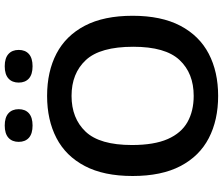

<svg xmlns="http://www.w3.org/2000/svg" viewBox="-88 -890 987 852"><g transform="rotate(-90 406.0 -464.5)"><path d="M406 9.5Q298.5 9.5 218.5 -32Q138.5 -73.5 94.5 -157.8Q50.5 -242 50.5 -370Q50.5 -498 94.8 -582.2Q139 -666.5 219 -708Q299 -749.5 406 -749.5Q514 -749.5 593.8 -707.8Q673.5 -666 717.5 -581.8Q761.5 -497.5 761.5 -370Q761.5 -242.5 717.2 -158.2Q673 -74 593 -32.2Q513 9.5 406 9.5ZM406 -99Q506.5 -99 565.2 -161.8Q624 -224.5 624 -367Q624 -514 565 -577.5Q506 -641 406 -641Q306.5 -641 247.2 -578.5Q188 -516 188 -373Q188 -274.5 214.5 -214.2Q241 -154 290 -126.5Q339 -99 406 -99ZM537.5 -814Q501.5 -814 483.2 -830.2Q465 -846.5 465 -875.5Q465 -904.5 483.2 -921Q501.5 -937.5 537.5 -937.5Q573.5 -937.5 591.8 -921Q610 -904.5 610 -875.5Q610 -846.5 591.8 -830.2Q573.5 -814 537.5 -814ZM274.5 -814Q238.5 -814 220.2 -830.2Q202 -846.5 202 -875.5Q202 -904.5 220.2 -921Q238.5 -937.5 274.5 -937.5Q310.5 -937.5 328.8 -921Q347 -904.5 347 -875.5Q347 -846.5 328.8 -830.2Q310.5 -814 274.5 -814Z"/></g></svg>

Font: Encode Sans Semi Expanded SemiBold
Style: Regular
Weight: 600
Width: 6
Designer: Multiple Designers
Foundry: Impallari Type
Version: Version 3.000; ttfautohint (v1.8.3) -l 8 -r 50 -G 200 -x 14 